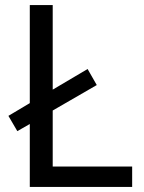

<svg xmlns="http://www.w3.org/2000/svg" viewBox="-20 -734 564 754"><path d="M97 0V-247L48 -219L13 -279L97 -329V-714H187V-382L324 -463L360 -400L187 -300V-80H499V0Z"/></svg>

Font: Noto Sans Hebrew Droid SemiBold
Style: Regular
Weight: 600
Designer: Monotype Design Team
Foundry: Monotype Imaging Inc.
Version: Version 1.100; ttfautohint (v1.8.4.7-5d5b)